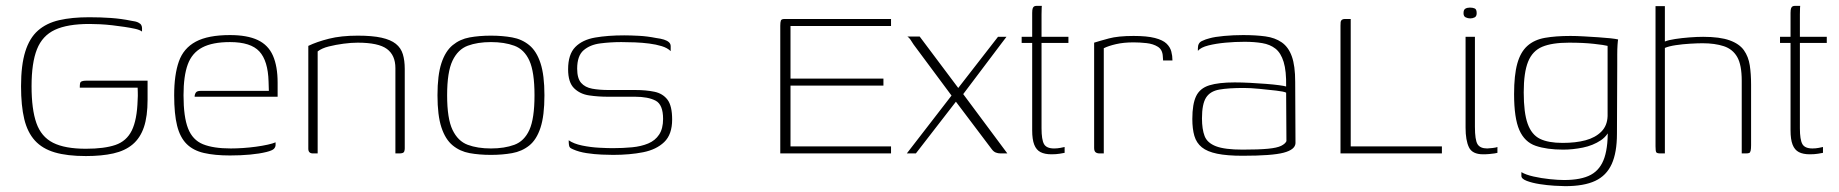

<svg xmlns="http://www.w3.org/2000/svg" viewBox="-20 -525 6292 657"><path d="M274 9Q210 9 167.5 -3.5Q125 -16 99.5 -44Q74 -72 63 -117.5Q52 -163 52 -230Q52 -302 66.5 -348.5Q81 -395 110 -420.5Q139 -446 182.5 -456Q226 -466 285 -466Q324 -466 359.5 -463.5Q395 -461 429 -454Q445 -452 453 -448Q461 -444 463.5 -439Q466 -434 466 -429V-417Q458 -423 442 -426.5Q426 -430 406 -433Q386 -436 364.5 -438.5Q343 -441 322.5 -442Q302 -443 286 -443Q211 -443 168 -423Q125 -403 106.5 -356.5Q88 -310 88 -230Q88 -151 104.5 -104Q121 -57 161.5 -36.5Q202 -16 274 -16Q337 -16 375 -29Q413 -42 431 -78.5Q449 -115 451 -183Q452 -198 451.5 -209Q451 -220 451 -225H253Q253 -235 254 -240Q255 -245 260.5 -247Q266 -249 276 -249H485V-184Q485 -127 472.5 -90Q460 -53 434 -31Q408 -9 368 0Q328 9 274 9Z M767 7Q715 7 678 -1.5Q641 -10 618.5 -32.5Q596 -55 586 -95Q576 -135 576 -199Q576 -269 592 -314.5Q608 -360 650 -382.5Q692 -405 767 -405Q826 -405 862 -388Q898 -371 914 -334.5Q930 -298 930 -242V-194H646Q646 -202 650 -208Q654 -214 666 -214H900L899 -246Q897 -317 867.5 -349Q838 -381 767 -381Q707 -381 672 -362.5Q637 -344 622.5 -304.5Q608 -265 608 -199Q608 -125 623.5 -85.5Q639 -46 674.5 -31.5Q710 -17 770 -17Q789 -17 811.5 -18.5Q834 -20 856 -23Q878 -26 896 -30Q914 -34 923 -38V-29Q923 -22 917.5 -16Q912 -10 892 -5Q868 1 835.5 4Q803 7 767 7Z M1051 0Q1035 0 1035 -16V-368Q1064 -382 1105.5 -392.5Q1147 -403 1204 -403Q1254 -403 1285.5 -396Q1317 -389 1334.5 -375Q1352 -361 1358.5 -339.5Q1365 -318 1365 -289V-17Q1365 -12 1363.5 -7.5Q1362 -3 1357.5 -1.5Q1353 0 1347 0H1333V-292Q1333 -336 1304 -357.5Q1275 -379 1204 -379Q1182 -379 1155.5 -375.5Q1129 -372 1105 -366Q1081 -360 1067 -349V0Z M1660 5Q1620 5 1587 -1Q1554 -7 1529 -27.5Q1504 -48 1490.5 -89Q1477 -130 1477 -199Q1477 -268 1490.5 -309Q1504 -350 1529 -370.5Q1554 -391 1587 -397Q1620 -403 1660 -403Q1699 -403 1732.5 -397Q1766 -391 1791 -370.5Q1816 -350 1829.5 -309Q1843 -268 1843 -199Q1843 -129 1829.5 -88Q1816 -47 1791 -27Q1766 -7 1732.5 -1Q1699 5 1660 5ZM1660 -17Q1706 -17 1740 -29.5Q1774 -42 1791.5 -80.5Q1809 -119 1809 -199Q1809 -279 1791.5 -317.5Q1774 -356 1740 -368.5Q1706 -381 1660 -381Q1614 -381 1580.5 -368.5Q1547 -356 1528.5 -317.5Q1510 -279 1510 -199Q1510 -119 1528.5 -80.5Q1547 -42 1580.5 -29.5Q1614 -17 1660 -17Z M2078 5Q2064 5 2039 4Q2014 3 1987.5 -1Q1961 -5 1941 -14Q1934 -17 1931 -19.5Q1928 -22 1927 -28.5Q1926 -35 1926 -45Q1943 -33 1972 -27Q2001 -21 2030.5 -19.5Q2060 -18 2076 -18Q2112 -18 2143 -21Q2174 -24 2198 -34Q2222 -44 2235.5 -64.5Q2249 -85 2249 -118Q2249 -167 2223.5 -180.5Q2198 -194 2153 -194H2059Q2027 -194 1996 -198.5Q1965 -203 1944.5 -223Q1924 -243 1924 -288Q1924 -339 1948.5 -364Q1973 -389 2016.5 -396.5Q2060 -404 2116 -404Q2137 -404 2166 -402.5Q2195 -401 2225 -395Q2241 -393 2252 -389.5Q2263 -386 2269 -380.5Q2275 -375 2275 -367V-350Q2264 -361 2244.5 -367Q2225 -373 2201.5 -376Q2178 -379 2153 -380Q2128 -381 2106 -381Q2069 -381 2034 -376.5Q1999 -372 1977 -353Q1955 -334 1955 -290Q1955 -257 1968.5 -241.5Q1982 -226 2006.5 -221.5Q2031 -217 2063 -217H2154Q2191 -217 2219.5 -211Q2248 -205 2264 -184Q2280 -163 2280 -116Q2280 -65 2253 -39Q2226 -13 2180.5 -4Q2135 5 2078 5Z M2650 0V-437Q2650 -449 2652 -454.5Q2654 -460 2664 -460H3029V-436H2685V-256H3003V-232H2685V-24H3029V0Z M3083 0 3236 -198 3106 -373Q3099 -384 3095 -390Q3091 -396 3085 -400H3127L3259 -224L3395 -399H3424Q3420 -394 3416 -388.5Q3412 -383 3408 -378L3276 -203L3427 0H3404Q3395 0 3387.5 -3Q3380 -6 3374 -14L3251 -177L3114 0Z M3578 3Q3555 3 3540.5 -4.5Q3526 -12 3519 -30Q3512 -48 3512 -79V-378H3476V-399H3512V-481Q3512 -492 3514 -497Q3516 -502 3519.5 -503.5Q3523 -505 3528 -505H3545Q3545 -505 3544.5 -498Q3544 -491 3544 -476V-399H3636V-378H3544V-86Q3544 -47 3552.5 -32Q3561 -17 3587 -17Q3598 -17 3608.5 -19Q3619 -21 3623 -22V-2Q3618 -1 3606 1Q3594 3 3578 3Z M3757 0H3743Q3734 0 3729 -4Q3724 -8 3724 -19V-379Q3743 -385 3774.5 -393.5Q3806 -402 3859 -402Q3905 -402 3932 -395Q3959 -388 3971.5 -376Q3984 -364 3988 -349Q3992 -334 3992 -318H3960L3959 -332Q3958 -355 3942 -365Q3926 -375 3903 -377.5Q3880 -380 3859 -380Q3825 -380 3799 -374Q3773 -368 3757 -360Z M4232 8Q4179 8 4145 1Q4111 -6 4092.5 -21Q4074 -36 4067 -60Q4060 -84 4060 -118Q4060 -169 4073 -196Q4086 -223 4118 -233Q4150 -243 4205 -243Q4230 -243 4258 -241.5Q4286 -240 4312 -238Q4338 -236 4356.5 -233.5Q4375 -231 4381 -229Q4382 -282 4372.5 -313Q4363 -344 4344.5 -358.5Q4326 -373 4299 -377.5Q4272 -382 4239 -382Q4206 -382 4173.5 -379Q4141 -376 4115 -369.5Q4089 -363 4079 -351V-360Q4079 -378 4092.5 -384.5Q4106 -391 4119 -394Q4136 -399 4168.5 -402Q4201 -405 4234 -405Q4277 -405 4310 -400.5Q4343 -396 4366 -380Q4389 -364 4400.5 -332Q4412 -300 4412 -245L4413 -35Q4412 -13 4372.5 -2.5Q4333 8 4232 8ZM4232 -13Q4287 -13 4318.5 -16Q4350 -19 4364 -26Q4378 -33 4382 -42L4381 -208Q4373 -212 4346.5 -215Q4320 -218 4289.5 -221Q4259 -224 4236 -224Q4184 -224 4152.5 -218.5Q4121 -213 4107 -191Q4093 -169 4093 -120Q4093 -83 4102 -59.5Q4111 -36 4141 -24.5Q4171 -13 4232 -13Z M4602 -460V-24H4914V0H4567V-437Q4567 -445 4567.5 -449.5Q4568 -454 4571.5 -457Q4575 -460 4581 -460Z M5055 3Q5018 3 5006.5 -21Q4995 -45 4995 -88V-399H5027V-91Q5027 -46 5036 -31.5Q5045 -17 5069 -17Q5074 -17 5087 -18.5Q5100 -20 5104 -22V-2Q5101 -1 5094 0Q5087 1 5077 2Q5067 3 5055 3ZM5011 -462Q5003 -462 4995.5 -465.5Q4988 -469 4988 -480Q4988 -492 4994.5 -495.5Q5001 -499 5010 -499Q5020 -499 5026.5 -496Q5033 -493 5033 -480Q5033 -469 5026 -465.5Q5019 -462 5011 -462Z M5336 112Q5324 112 5299 110.5Q5274 109 5248.5 105Q5223 101 5204.5 94Q5186 87 5186 77Q5186 74 5186 70Q5186 66 5186 64Q5201 73 5227.5 79Q5254 85 5283 88Q5312 91 5332 91Q5391 91 5424 73Q5457 55 5470.5 13.5Q5484 -28 5481 -98L5495 -99Q5485 -63 5458 -45Q5431 -27 5396.5 -20Q5362 -13 5329 -13Q5273 -13 5235 -26Q5197 -39 5179 -80Q5161 -121 5161 -203Q5161 -268 5172 -307.5Q5183 -347 5206.5 -368Q5230 -389 5266.5 -395.5Q5303 -402 5354 -402Q5375 -402 5400 -400.5Q5425 -399 5449 -397.5Q5473 -396 5491 -394Q5509 -392 5517 -390Q5516 -386 5515 -371.5Q5514 -357 5514 -338Q5514 -319 5514 -303L5513 -67Q5513 -3 5495 36.5Q5477 76 5438.5 94Q5400 112 5336 112ZM5327 -36Q5372 -36 5405.5 -45Q5439 -54 5459.5 -74.5Q5480 -95 5481 -128V-368Q5470 -371 5434 -375Q5398 -379 5349 -379Q5291 -379 5257.5 -365Q5224 -351 5209 -314Q5194 -277 5194 -209Q5194 -139 5207.5 -101.5Q5221 -64 5249.5 -50Q5278 -36 5327 -36Z M5662 0Q5650 0 5647.5 -4Q5645 -8 5645 -24V-504H5677V-383Q5689 -388 5712 -391.5Q5735 -395 5761 -397Q5787 -399 5808 -399Q5865 -399 5898.5 -387Q5932 -375 5947.5 -353Q5963 -331 5967.5 -301.5Q5972 -272 5972 -235V-28Q5972 -16 5970.5 -9.5Q5969 -3 5965.5 -1.5Q5962 0 5953 0H5940V-249Q5940 -303 5924.5 -330Q5909 -357 5878.5 -367Q5848 -377 5806 -377Q5789 -377 5763.5 -375.5Q5738 -374 5714.5 -370.5Q5691 -367 5677 -361V0Z M6173 3Q6150 3 6135.5 -4.5Q6121 -12 6114 -30Q6107 -48 6107 -79V-378H6071V-399H6107V-481Q6107 -492 6109 -497Q6111 -502 6114.5 -503.5Q6118 -505 6123 -505H6140Q6140 -505 6139.5 -498Q6139 -491 6139 -476V-399H6231V-378H6139V-86Q6139 -47 6147.5 -32Q6156 -17 6182 -17Q6193 -17 6203.5 -19Q6214 -21 6218 -22V-2Q6213 -1 6201 1Q6189 3 6173 3Z"/></svg>

Font: Genos ExtraLight
Style: Regular
Weight: 250
Designer: Robert E. Leuschke
Foundry: Robert E. Leuschke
Version: Version 1.010